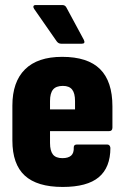

<svg xmlns="http://www.w3.org/2000/svg" viewBox="-20 -732 495 760"><path d="M228 8Q127 8 78 -37Q29 -82 29 -176V-314Q29 -408 79 -457.5Q129 -507 226 -507Q327 -507 376 -458.5Q425 -410 425 -311V-227Q425 -213 412 -213H178V-166Q178 -135 189.5 -120.5Q201 -106 227 -106Q250 -106 261.5 -116Q273 -126 272 -149Q272 -160 285 -160H404Q415 -160 417 -147Q417 -69 371 -30.5Q325 8 228 8ZM178 -299H277V-332Q277 -363 265.5 -377.5Q254 -392 229 -392Q202 -392 190 -377.5Q178 -363 178 -332ZM222 -559Q211 -559 204 -569L115 -697Q111 -703 112.5 -707.5Q114 -712 121 -712H227Q238 -712 243 -702L312 -574Q319 -559 304 -559Z"/></svg>

Font: Sofia Sans Condensed Black
Style: Regular
Weight: 900
Designer: Botio Nikoltchev, Ani Petrova
Foundry: lettersoup
Version: Version 4.101